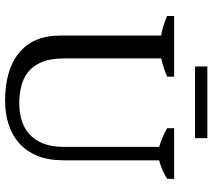

<svg xmlns="http://www.w3.org/2000/svg" viewBox="-60 -774 843 762"><g transform="rotate(90 361.0 -392.5)"><path d="M43 -662.6H283.7V-634.8Q248.5 -619.6 211.4 -611.3V-224.1Q211.4 -174.3 224.6 -140.6Q237.8 -106.9 261.5 -86.4Q285.2 -65.9 317.9 -56.9Q350.6 -47.9 389.6 -47.9Q426.8 -47.9 458.5 -57.9Q490.2 -67.9 513.4 -89.4Q536.6 -110.8 549.6 -144.3Q562.5 -177.7 562.5 -225.1V-603Q540.5 -609.9 521.7 -618.2Q502.9 -626.5 488.3 -634.8V-662.6H689.5V-634.8Q653.8 -612.8 615.7 -603V-223.1Q615.7 -163.1 597.7 -119.4Q579.6 -75.7 547.6 -47.4Q515.6 -19 472.4 -5.4Q429.2 8.3 378.9 8.3Q319.8 8.3 272.2 -5.1Q224.6 -18.6 190.9 -45.7Q157.2 -72.8 138.9 -113.5Q120.6 -154.3 120.6 -209.5V-611.3Q101.6 -613.8 81.5 -620.1Q61.5 -626.5 43 -634.8ZM243.2 -745.6V-794.4H527.8V-745.6Z"/></g></svg>

Font: PT Astra Serif
Style: Regular
Weight: 400
Designer: A.Korolkova, I. Chaeva
Foundry: ParaType Ltd
Version: Version 1.002